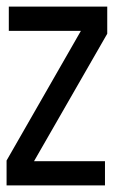

<svg xmlns="http://www.w3.org/2000/svg" viewBox="-20 -564 407 584"><path d="M6.8 -543.9H306.2V-461.4L83.5 -73.7H299.3V0H0V-75.7L226.1 -470.2H6.8Z"/></svg>

Font: Gasq
Style: Regular
Weight: 400
Designer: Husham Jawad
Version: Version 1.00;December 29, 2020;FontCreator 13.0.0.2683 32-bi